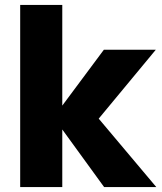

<svg xmlns="http://www.w3.org/2000/svg" viewBox="-20 -760 658 780"><path d="M403 0 233 -234V0H62V-740H233V-331L402 -558H613L381 -278L615 0Z"/></svg>

Font: MSTAGE
Style: Bold
Weight: 700
Designer: Ninad Kale (Devanagari), Jonny Pinhorn (Latin)
Foundry: Indian Type Foundry
Version: 4.004